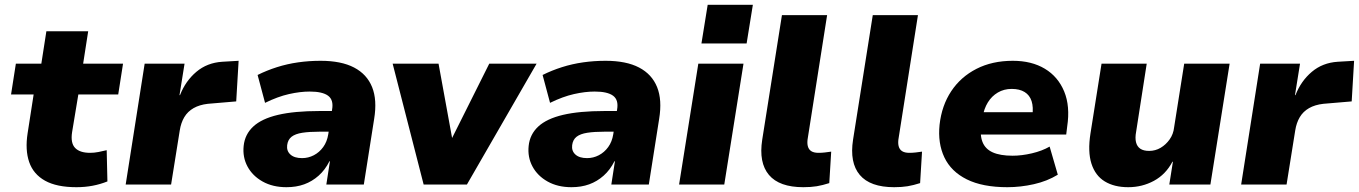

<svg xmlns="http://www.w3.org/2000/svg" viewBox="-20 -768 5655 799"><path d="M298 11Q216 11 167.5 -16Q119 -43 101.5 -93.5Q84 -144 95 -214L120 -375H26L46 -503H152L173 -638H347L326 -503H492L472 -375H306L280 -218Q273 -173 292.5 -152.5Q312 -132 355 -132Q372 -132 390 -135.5Q408 -139 424 -143L427 -13Q397 -1 365 5Q333 11 298 11Z M503 0 582 -503H748L727 -372H729Q752 -431 797 -469Q842 -507 905 -511L973 -515L963 -346L845 -336Q810 -332 785.5 -318Q761 -304 747 -280.5Q733 -257 728 -225L692 0Z M1172 11Q1115 11 1073 -12.5Q1031 -36 1010 -75Q989 -114 994 -161Q999 -209 1034 -241.5Q1069 -274 1137 -290Q1205 -306 1309 -306H1381L1368 -220H1310Q1267 -220 1238 -215.5Q1209 -211 1193.5 -199Q1178 -187 1175 -164Q1172 -140 1188.5 -125Q1205 -110 1237 -110Q1263 -110 1286 -122Q1309 -134 1325 -156Q1341 -178 1346 -209L1362 -312Q1369 -352 1345.5 -369.5Q1322 -387 1269 -387Q1229 -387 1182.5 -376.5Q1136 -366 1083 -340L1052 -456Q1090 -475 1132.5 -488.5Q1175 -502 1220.5 -508.5Q1266 -515 1314 -515Q1400 -515 1453.5 -487Q1507 -459 1528.5 -405.5Q1550 -352 1537 -273L1494 0H1338L1353 -97H1351Q1333 -61 1306 -37Q1279 -13 1246 -1Q1213 11 1172 11Z M1743 0 1614 -503H1805L1863 -185H1857L2016 -503H2213L1923 0Z M2358 11Q2301 11 2259 -12.5Q2217 -36 2196 -75Q2175 -114 2180 -161Q2185 -209 2220 -241.5Q2255 -274 2323 -290Q2391 -306 2495 -306H2567L2554 -220H2496Q2453 -220 2424 -215.5Q2395 -211 2379.5 -199Q2364 -187 2361 -164Q2358 -140 2374.5 -125Q2391 -110 2423 -110Q2449 -110 2472 -122Q2495 -134 2511 -156Q2527 -178 2532 -209L2548 -312Q2555 -352 2531.5 -369.5Q2508 -387 2455 -387Q2415 -387 2368.5 -376.5Q2322 -366 2269 -340L2238 -456Q2276 -475 2318.5 -488.5Q2361 -502 2406.5 -508.5Q2452 -515 2500 -515Q2586 -515 2639.5 -487Q2693 -459 2714.5 -405.5Q2736 -352 2723 -273L2680 0H2524L2539 -97H2537Q2519 -61 2492 -37Q2465 -13 2432 -1Q2399 11 2358 11Z M2899 -587 2925 -748H3113L3087 -587ZM2806 0 2886 -503H3074L2994 0Z M3323 11Q3223 11 3180 -40Q3137 -91 3152 -187L3234 -705H3422L3342 -196Q3338 -175 3341.5 -160.5Q3345 -146 3356 -139Q3367 -132 3386 -132Q3400 -132 3412.5 -133.5Q3425 -135 3439 -137L3431 -6Q3403 3 3379 7Q3355 11 3323 11Z M3701 11Q3601 11 3558 -40Q3515 -91 3530 -187L3612 -705H3800L3720 -196Q3716 -175 3719.5 -160.5Q3723 -146 3734 -139Q3745 -132 3764 -132Q3778 -132 3790.5 -133.5Q3803 -135 3817 -137L3809 -6Q3781 3 3757 7Q3733 11 3701 11Z M4172 11Q4069 11 4003.5 -21.5Q3938 -54 3910 -113Q3882 -172 3890 -249Q3899 -329 3938.5 -388.5Q3978 -448 4043.5 -481.5Q4109 -515 4195 -515Q4273 -515 4328 -482Q4383 -449 4408.5 -387.5Q4434 -326 4421 -241L4417 -208H4035L4050 -301H4288L4276 -286Q4281 -322 4273 -347Q4265 -372 4244 -385Q4223 -398 4190 -398Q4158 -398 4132.5 -383Q4107 -368 4091 -342Q4075 -316 4069 -281L4064 -252Q4057 -207 4068.5 -177.5Q4080 -148 4111 -134Q4142 -120 4194 -120Q4232 -120 4274.5 -130Q4317 -140 4348 -158L4382 -41Q4338 -14 4282.5 -1.5Q4227 11 4172 11Z M4675 11Q4617 11 4577.5 -13Q4538 -37 4522 -87Q4506 -137 4518 -213L4564 -503H4752L4708 -220Q4703 -194 4707.5 -176Q4712 -158 4725.5 -149Q4739 -140 4762 -140Q4788 -140 4810 -153Q4832 -166 4847.5 -188Q4863 -210 4866 -238L4908 -503H5097L5017 0H4846L4861 -95H4859Q4831 -42 4782 -15.5Q4733 11 4675 11Z M5145 0 5224 -503H5390L5369 -372H5371Q5394 -431 5439 -469Q5484 -507 5547 -511L5615 -515L5605 -346L5487 -336Q5452 -332 5427.5 -318Q5403 -304 5389 -280.5Q5375 -257 5370 -225L5334 0Z"/></svg>

Font: Nunito Sans 8pt Black
Style: Italic
Weight: 900
Italic angle: -9°
Version: Version 3.101;gftools[0.9.27]